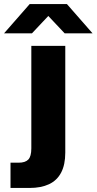

<svg xmlns="http://www.w3.org/2000/svg" viewBox="-105 -763 478 950"><path d="M-53 167V42H-13Q20 42 35 26.5Q50 11 50 -29V-536H218V-8Q218 52 197.5 91Q177 130 137.5 148.5Q98 167 41 167ZM-85 -598 42 -743H226L353 -598H215L134 -684L53 -598Z"/></svg>

Font: Mona Sans Expanded
Style: Bold
Weight: 700
Width: 7
Designer: Deni Anggara
Foundry: GitHub
Version: Version 2.000